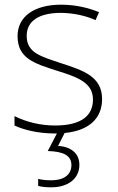

<svg xmlns="http://www.w3.org/2000/svg" viewBox="-20 -560 502 820"><path d="M319 144C319 95 284 67 228 63L256 8C361 -2 416 -55 416 -137C416 -235 332 -260 241 -290C156 -319 94 -333 94 -407C94 -472 149 -505 240 -505C292 -505 350 -492 388 -474L403 -508C359 -526 304 -540 241 -540C127 -540 55 -490 55 -406C55 -310 127 -289 223 -258C314 -230 377 -206 377 -135C377 -67 329 -24 215 -24C153 -24 92 -39 42 -64V-24C80 -6 141 10 214 10C217 10 220 10 223 10L184 85C251 87 285 104 285 145C285 188 250 210 200 210C176 210 159 208 143 204V234C158 238 175 240 199 240C271 240 319 203 319 144Z"/></svg>

Font: Noto Sans Lao ExtraLight
Style: Regular
Weight: 200
Designer: Monotype Design Team
Foundry: Monotype Imaging Inc.
Version: Version 2.003